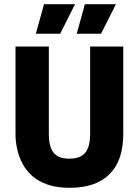

<svg xmlns="http://www.w3.org/2000/svg" viewBox="-20 -882 662 916"><path d="M313 14Q252 14 208 -1Q164 -16 134.5 -42Q105 -68 87.5 -101Q70 -134 62 -170.5Q54 -207 54 -242V-660H213V-244Q213 -201 223.5 -174.5Q234 -148 256 -136.5Q278 -125 311 -125Q344 -125 366 -136.5Q388 -148 399 -174Q410 -200 410 -244V-660H568V-242Q568 -116 502.5 -51Q437 14 313 14ZM267 -721H151L190 -862H338ZM462 -721H346L385 -862H533Z"/></svg>

Font: Bricolage Grotesque 24pt SemiCondensed ExtraBold
Style: Regular
Weight: 800
Width: 4
Designer: Mathieu Triay
Foundry: Atelier Triay
Version: Version 1.001;gftools[0.9.33.dev8+g029e19f]